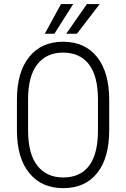

<svg xmlns="http://www.w3.org/2000/svg" viewBox="-20 -929 630 958"><path d="M524.9 -278.3Q524.9 -140.6 464.6 -65.4Q404.3 9.8 295.4 9.8Q187.5 9.8 126.2 -65.4Q64.9 -140.6 64.5 -276.9V-431.6Q64.5 -568.8 125.5 -644.8Q186.5 -720.7 294.4 -720.7Q403.8 -720.7 464.4 -644.5Q524.9 -568.4 524.9 -430.2ZM468.8 -432.6Q468.8 -549.3 423.8 -607.9Q378.9 -666.5 294.4 -666.5Q212.9 -666.5 167 -609.1Q121.1 -551.8 120.1 -437.5V-278.3Q120.1 -161.1 166.5 -102.3Q212.9 -43.5 295.4 -43.5Q380.4 -43.5 424.6 -102.1Q468.8 -160.6 468.8 -278.3ZM413.6 -908.7H477.5L363.8 -760.7H310.5ZM284.2 -908.7H345.2L251.5 -760.7H203.6Z"/></svg>

Font: Roboto Condensed Light
Style: Regular
Weight: 300
Designer: Google
Version: Version 2.134; 2016